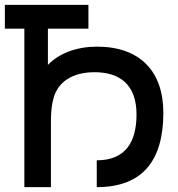

<svg xmlns="http://www.w3.org/2000/svg" viewBox="-20 -770 734 790"><path d="M379.2 -578.1C296.9 -578.1 225 -552.1 177.1 -503.1V-652.1H343.8V-750H0V-652.1H80.2V0H189.6V-272.9C189.6 -304.2 191.7 -336.5 201 -368.8C219.8 -433.3 278.1 -472.9 368.8 -472.9C474 -472.9 541.7 -420.8 541.7 -299C541.7 -186.5 496.9 -110.4 378.1 -110.4V0C566.7 0 652.1 -109.4 652.1 -306.2C652.1 -477.1 555.2 -578.1 379.2 -578.1Z"/></svg>

Font: Manrope Semibold
Style: Regular
Weight: 600
Width: 4
Designer: Michael Sharanda
Foundry: Michael Sharanda
Version: Version 2.000;PS 002.000;hotconv 1.0.88;makeotf.lib2.5.64775